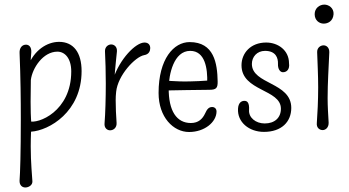

<svg xmlns="http://www.w3.org/2000/svg" viewBox="-20 -561 1514 833"><path d="M113.8 -213.9C120.1 -265.6 167 -336.9 229 -336.9C262.2 -336.9 289.1 -307.1 289.1 -251C289.1 -77.1 144 -21.5 106 -35.2L116.2 -21.5C110.8 -85 113.3 -153.8 113.8 -213.9ZM64.9 -331.5C69.3 -227.1 70.3 -128.4 70.3 -43.5C70.3 101.1 67.4 190.4 64.9 222.2C64 243.7 77.1 252.4 89.8 252.4C104 252.4 121.1 242.7 120.6 226.1C119.6 204.6 113.3 145.5 113.3 74.2C113.3 53.7 113.8 32.2 114.7 10.3C192.9 5.4 334 -75.7 334 -252.4C334 -332.5 299.3 -379.4 236.3 -379.4C183.1 -379.4 127.9 -341.8 103 -277.3L113.3 -267.6C111.8 -293 114.7 -321.8 115.7 -333.5C117.2 -356.9 106 -367.2 92.8 -367.2C75.7 -367.2 64 -353 64.9 -331.5Z M605.5 -321.8C626.5 -325.2 631.8 -340.3 631.8 -352.1C631.8 -365.2 624.5 -376.5 606.9 -376.5C568.4 -376.5 499 -304.7 471.2 -218.8L475.1 -202.1C480.5 -282.2 485.8 -317.9 487.3 -337.9C488.8 -358.4 475.1 -368.2 462.4 -368.2C449.7 -368.2 434.6 -357.9 435.5 -337.9C437.5 -298.3 439 -248 439 -198.2C439 -136.7 437 -67.4 433.6 -25.9C431.6 -5.9 444.8 4.4 457.5 4.4C472.2 4.4 487.3 -6.8 485.8 -28.3C483.4 -60.5 481.9 -95.7 481.9 -126.5C481.9 -139.2 482.4 -147.5 483.9 -162.6C491.2 -234.9 566.9 -314.9 605.5 -321.8Z M699.2 -168.5C734.9 -168.9 832 -171.4 887.7 -171.4C918 -171.4 924.8 -178.7 924.3 -207.5C922.9 -286.6 908.7 -378.4 802.7 -378.4C733.9 -378.4 668 -305.7 668 -157.7C668 -52.7 731.9 11.7 800.3 11.7C867.7 11.7 918.5 -31.2 919.4 -76.2C919.9 -89.4 911.1 -96.7 900.4 -96.7C885.7 -96.7 877.9 -86.9 870.1 -69.3C858.9 -45.4 841.3 -27.3 808.1 -27.3C746.6 -27.3 710.9 -79.1 711.9 -179.7C712.4 -237.3 733.4 -340.3 805.2 -340.3C869.6 -340.3 881.3 -264.2 878.9 -200.2L902.3 -214.4C881.3 -209.5 804.2 -207.5 780.8 -207.5C751 -207.5 717.3 -210.4 699.2 -210.9Z M1027.8 -277.8C1027.8 -164.6 1198.7 -174.8 1198.7 -89.4C1198.7 -49.8 1171.4 -25.4 1128.4 -25.4C1089.4 -25.4 1058.6 -50.8 1060.5 -83C1062.5 -115.7 1052.7 -123.5 1040.5 -123.5C1026.4 -123.5 1014.2 -114.3 1012.7 -89.8C1008.8 -31.2 1060.5 11.2 1125 11.2C1201.7 11.2 1243.7 -32.7 1243.7 -92.8C1243.7 -205.1 1072.8 -194.3 1072.8 -283.7C1072.8 -314 1094.7 -340.3 1129.9 -340.3C1176.8 -340.3 1187 -309.6 1186 -283.7C1185.1 -261.7 1195.3 -247.6 1207.5 -247.6C1224.1 -247.6 1237.8 -260.3 1233.9 -286.6C1233.9 -342.3 1187 -376.5 1134.8 -376.5C1067.4 -376.5 1027.8 -330.6 1027.8 -277.8Z M1405.8 -29.3C1403.8 -63 1401.4 -100.6 1401.4 -135.3C1401.4 -200.7 1405.8 -266.6 1408.7 -334C1409.2 -354.5 1396.5 -364.3 1383.8 -364.3C1370.6 -364.3 1355 -354 1356 -334C1357.4 -290.5 1360.4 -235.8 1360.4 -181.6C1360.4 -125 1357.4 -65.4 1354.5 -26.9C1352.5 -6.3 1366.7 3.4 1379.9 3.4C1392.6 3.4 1406.7 -7.8 1405.8 -29.3ZM1427.2 -499.5C1428.7 -526.4 1406.2 -541 1387.2 -541C1367.2 -541 1345.2 -526.4 1345.2 -499.5C1345.2 -472.7 1365.2 -458.5 1384.3 -458.5C1401.9 -458.5 1424.8 -468.3 1427.2 -499.5Z"/></svg>

Font: Pompiere 
Style: Regular
Weight: 400
Designer: Karolina Lach
Foundry: Sorkin Type Co.
Version: Version 1.001